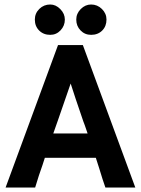

<svg xmlns="http://www.w3.org/2000/svg" viewBox="-20 -833 626 853"><path d="M237.8 -632.8H348.1L581.1 0H448.2Q437 -30.8 419.9 -87.9L415 -103Q409.2 -122.1 405.8 -131.8H179.2Q171.4 -106 152.8 -53.2Q141.6 -18.1 136.2 0H4.9ZM293.9 -461.9Q276.9 -412.1 237.8 -299.8L216.8 -240.2H369.1L356.9 -275.9L350.1 -293.9Q311 -407.7 293.9 -461.9ZM134.8 -746.1Q134.8 -773.9 154.8 -793.5Q174.8 -813 203.1 -813Q228 -813 248 -792.5Q268.1 -772 268.1 -746.1Q268.1 -718.3 249 -698.2Q230 -678.2 203.1 -678.2Q173.3 -678.2 154.1 -697.3Q134.8 -716.3 134.8 -746.1ZM318.8 -746.1Q318.8 -772.9 338.9 -793Q358.9 -813 384.8 -813Q412.6 -813 432.9 -793Q453.1 -772.9 453.1 -746.1Q453.1 -716.3 434.1 -697.3Q415 -678.2 384.8 -678.2Q356.9 -678.2 337.9 -697.8Q318.8 -717.3 318.8 -746.1Z"/></svg>

Font: Tajawal
Style: Bold
Weight: 700
Designer: Boutros Fonts
Foundry: Created by Boutros International 2017
Version: Version 1.700